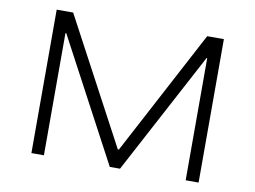

<svg xmlns="http://www.w3.org/2000/svg" viewBox="-75 -798 1206 907"><g transform="rotate(10 528.0 -344.0)"><path d="M127 0V-688H206L526 -88H531L849 -688H929V0H867V-586H864L552 0H503L191 -586H187V0Z"/></g></svg>

Font: Saira Expanded Light
Style: Regular
Weight: 300
Width: 7
Designer: Hector Gatti with collaboration of the Omnibus-Type team
Foundry: Omnibus-Type
Version: Version 1.101